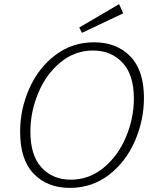

<svg xmlns="http://www.w3.org/2000/svg" viewBox="-20 -908 772 935"><path d="M78 -266Q78 -376 122.5 -476.5Q167 -577 249 -639.5Q331 -702 438 -702Q548 -702 614.5 -633.5Q681 -565 681 -431Q681 -323 637 -221.5Q593 -120 510.5 -56.5Q428 7 320 7Q211 7 144.5 -61.5Q78 -130 78 -266ZM632 -428Q632 -544 576.5 -603Q521 -662 433 -662Q344 -662 274 -604Q204 -546 166 -454.5Q128 -363 128 -267Q128 -151 182.5 -92Q237 -33 325 -33Q414 -33 484.5 -91Q555 -149 593.5 -241Q632 -333 632 -428ZM580 -843 379 -748 366 -774 560 -888Z"/></svg>

Font: Bitter Pro Light
Style: Italic
Weight: 300
Italic angle: -9°
Designer: Sol Matas, and Bitter project Authors
Foundry: Sol Matas
Version: Version 1.010